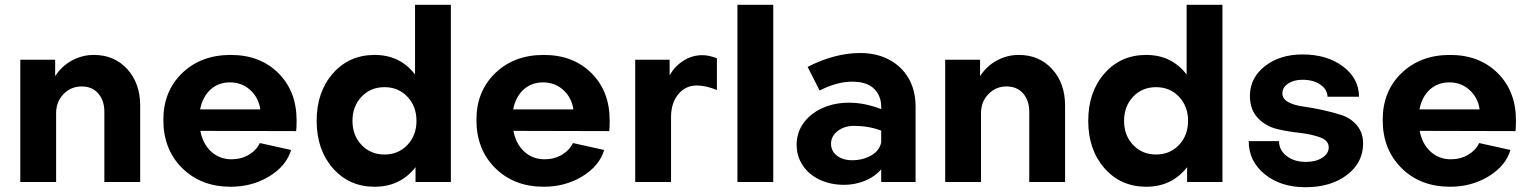

<svg xmlns="http://www.w3.org/2000/svg" viewBox="-20 -762 6410 804"><path d="M373 -532Q459 -532 513 -472.5Q567 -413 567 -320V0H417V-294Q417 -341 391.5 -370.5Q366 -400 322 -400Q277 -400 246 -368Q215 -336 215 -288V0H65V-512H211V-443Q238 -485 281 -508.5Q324 -532 373 -532Z M950 -95Q990 -95 1022 -114Q1054 -133 1068 -163L1199 -134Q1179 -67 1107.5 -23.5Q1036 20 946 20Q822 20 743 -58Q664 -136 664 -260Q664 -380 743 -456Q822 -532 946 -532Q1069 -532 1145.5 -456Q1222 -380 1222 -258Q1222 -224 1220 -213L819 -214Q829 -160 864 -127.5Q899 -95 950 -95ZM818 -304H1070Q1063 -353 1028 -385Q993 -417 943 -417Q894 -417 861 -386.5Q828 -356 818 -304Z M1718 -450V-742H1868V0H1720V-62Q1656 20 1549 20Q1442 20 1374 -57.5Q1306 -135 1306 -256Q1306 -377 1374 -454.5Q1442 -532 1549 -532Q1655 -532 1718 -450ZM1456 -256Q1456 -195 1494 -155Q1532 -115 1590 -115Q1648 -115 1686 -155Q1724 -195 1724 -256Q1724 -317 1686 -357Q1648 -397 1590 -397Q1532 -397 1494 -357Q1456 -317 1456 -256Z M2261 -95Q2301 -95 2333 -114Q2365 -133 2379 -163L2510 -134Q2490 -67 2418.5 -23.5Q2347 20 2257 20Q2133 20 2054 -58Q1975 -136 1975 -260Q1975 -380 2054 -456Q2133 -532 2257 -532Q2380 -532 2456.5 -456Q2533 -380 2533 -258Q2533 -224 2531 -213L2130 -214Q2140 -160 2175 -127.5Q2210 -95 2261 -95ZM2129 -304H2381Q2374 -353 2339 -385Q2304 -417 2254 -417Q2205 -417 2172 -386.5Q2139 -356 2129 -304Z M2921 -531Q2949 -531 2982 -518V-385Q2936 -404 2898 -404Q2850 -404 2820 -367Q2790 -330 2790 -272V0H2640V-512H2784V-447Q2807 -486 2843 -508.5Q2879 -531 2921 -531Z M3218 -742V0H3068V-742Z M3814 -315V0H3670V-53Q3642 -21 3600.5 -4.5Q3559 12 3515 12Q3459 12 3413.5 -9Q3368 -30 3342 -68.5Q3316 -107 3316 -156Q3316 -207 3345 -247Q3374 -287 3424 -309.5Q3474 -332 3535 -332Q3601 -332 3670 -305V-315Q3670 -361 3640 -390.5Q3610 -420 3548 -420Q3485 -420 3412 -383L3362 -482Q3476 -540 3582 -540Q3650 -540 3702.5 -512.5Q3755 -485 3784.5 -434.5Q3814 -384 3814 -315ZM3670 -166V-215Q3617 -235 3556 -235Q3516 -235 3488 -213.5Q3460 -192 3460 -160Q3460 -129 3485 -110Q3510 -91 3548 -91Q3593 -91 3628 -111Q3663 -131 3670 -166Z M4246 -532Q4332 -532 4386 -472.5Q4440 -413 4440 -320V0H4290V-294Q4290 -341 4264.5 -370.5Q4239 -400 4195 -400Q4150 -400 4119 -368Q4088 -336 4088 -288V0H3938V-512H4084V-443Q4111 -485 4154 -508.5Q4197 -532 4246 -532Z M4949 -450V-742H5099V0H4951V-62Q4887 20 4780 20Q4673 20 4605 -57.5Q4537 -135 4537 -256Q4537 -377 4605 -454.5Q4673 -532 4780 -532Q4886 -532 4949 -450ZM4687 -256Q4687 -195 4725 -155Q4763 -115 4821 -115Q4879 -115 4917 -155Q4955 -195 4955 -256Q4955 -317 4917 -357Q4879 -397 4821 -397Q4763 -397 4725 -357Q4687 -317 4687 -256Z M5447 22Q5343 22 5276 -32.5Q5209 -87 5209 -171H5336Q5336 -133 5368 -108.5Q5400 -84 5449 -84Q5490 -84 5517 -101.5Q5544 -119 5544 -145Q5544 -173 5510 -186Q5476 -199 5428 -205Q5379 -210 5330.5 -221Q5282 -232 5248 -267Q5214 -302 5214 -362Q5215 -437 5277.5 -485.5Q5340 -534 5434 -534Q5537 -534 5603.5 -484Q5670 -434 5671 -357H5539Q5538 -388 5508.5 -408Q5479 -428 5434 -428Q5398 -428 5374 -412Q5350 -396 5350 -371Q5350 -348 5374.5 -334.5Q5399 -321 5437 -316Q5474 -311 5518 -301.5Q5562 -292 5599.5 -279.5Q5637 -267 5662.5 -236.5Q5688 -206 5688 -161Q5688 -81 5620.5 -29.5Q5553 22 5447 22Z M6056 -95Q6096 -95 6128 -114Q6160 -133 6174 -163L6305 -134Q6285 -67 6213.5 -23.5Q6142 20 6052 20Q5928 20 5849 -58Q5770 -136 5770 -260Q5770 -380 5849 -456Q5928 -532 6052 -532Q6175 -532 6251.5 -456Q6328 -380 6328 -258Q6328 -224 6326 -213L5925 -214Q5935 -160 5970 -127.5Q6005 -95 6056 -95ZM5924 -304H6176Q6169 -353 6134 -385Q6099 -417 6049 -417Q6000 -417 5967 -386.5Q5934 -356 5924 -304Z"/></svg>

Font: Metropolitano
Style: Bold
Weight: 700
Designer: Fonts by Alex Slobzheninov & Chris M. Simpson / Changes by Cristiano Sobral
Foundry: Fonts by Alex Slobzheninov & Chris M. Simpson / Changes by Cristiano Sobral
Version: Version 1.00;August 30, 2020;FontCreator 13.0.0.2681 64-bit